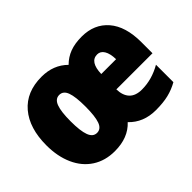

<svg xmlns="http://www.w3.org/2000/svg" viewBox="-109 -803 1052 1052"><g transform="rotate(-45 417.5 -276.5)"><path d="M802 -310V-224H522Q523 -176 547.5 -150Q572 -124 621 -124Q698 -124 771 -166V-31Q734 -10 693 0Q652 10 595 10Q499 10 439 -53Q381 10 277 10Q203 10 148 -25.5Q93 -61 63.5 -126.5Q34 -192 34 -278Q34 -411 98.5 -487Q163 -563 281 -563Q373 -563 432 -504Q462 -534 500.5 -548.5Q539 -563 592 -563Q689 -563 745.5 -497.5Q802 -432 802 -310ZM523 -342H638Q637 -386 622.5 -410Q608 -434 583 -434Q526 -434 523 -342ZM221 -277Q221 -203 234.5 -166.5Q248 -130 279 -130Q310 -130 323 -166Q336 -202 336 -278Q336 -353 323 -388.5Q310 -424 279 -424Q248 -424 234.5 -388Q221 -352 221 -277Z"/></g></svg>

Font: Noto Sans Display Black Narrow
Style: Regular
Weight: 900
Width: 4
Designer: Monotype Design team
Foundry: Monotype Imaging Inc.
Version: Version 1.000